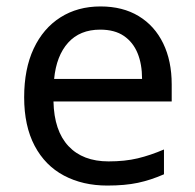

<svg xmlns="http://www.w3.org/2000/svg" viewBox="-20 -566 604 596"><path d="M292 -546Q361 -546 410.5 -516Q460 -486 486.5 -431.5Q513 -377 513 -304V-251H146Q148 -160 192.5 -112.5Q237 -65 317 -65Q368 -65 407.5 -74.5Q447 -84 489 -102V-25Q448 -7 408 1.5Q368 10 313 10Q237 10 178.5 -21Q120 -52 87.5 -113.5Q55 -175 55 -264Q55 -352 84.5 -415Q114 -478 167.5 -512Q221 -546 292 -546ZM291 -474Q228 -474 191.5 -433.5Q155 -393 148 -321H421Q421 -367 407 -401Q393 -435 364.5 -454.5Q336 -474 291 -474Z"/></svg>

Font: Noto Sans Thai
Style: Regular
Weight: 400
Designer: Monotype Design Team
Foundry: Monotype Imaging Inc.
Version: Version 2.001